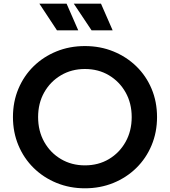

<svg xmlns="http://www.w3.org/2000/svg" viewBox="-20 -1006 918 1038"><path d="M439 12Q522 12 593 -17Q664 -46 717 -98Q770 -150 799.5 -220.5Q829 -291 829 -373Q829 -456 799.5 -526Q770 -596 717 -647.5Q664 -699 593 -728Q522 -757 439 -757Q356 -757 285 -728Q214 -699 161.5 -647.5Q109 -596 79.5 -526Q50 -456 50 -373Q50 -291 79.5 -220.5Q109 -150 162 -98Q215 -46 286 -17Q357 12 439 12ZM439 -112Q367 -112 309.5 -146Q252 -180 219 -239Q186 -298 186 -373Q186 -448 219 -506.5Q252 -565 309.5 -599Q367 -633 439 -633Q512 -633 569 -599Q626 -565 659 -506.5Q692 -448 692 -373Q692 -298 659 -239Q626 -180 569 -146Q512 -112 439 -112ZM475 -842H589L526 -986H379ZM288 -842H403L340 -986H193Z"/></svg>

Font: Plus Jakarta Sans
Style: Bold
Weight: 700
Designer: Gumpita Rahayu
Foundry: Tokotype
Version: Version 2.004; ttfautohint (v1.8.3)